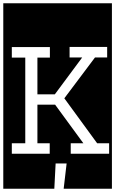

<svg xmlns="http://www.w3.org/2000/svg" viewBox="-32 -937 702 1170"><path d="M-12 213V-917H650V213H356L374 59H307L299 213ZM399 0H633V-64H560L360 -338L547 -587H621V-651H392V-587H469L302 -362H196V-586H272V-650H40V-586H122V-64H40V0H271V-64H196V-299H304L476 -64H399Z"/></svg>

Font: Zilla Slab Highlight Regular
Style: Regular
Weight: 400
Designer: Typotheque Type Foundry
Foundry: Typotheque type foundry
Version: Version 1.1; 2017; ttfautohint (v1.6)